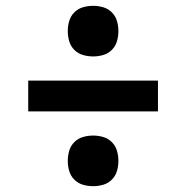

<svg xmlns="http://www.w3.org/2000/svg" viewBox="-20 -670 640 660"><path d="M300 -476Q282 -476 265 -481Q248 -486 235.5 -498.5Q223 -511 218 -528Q213 -545 213 -563Q213 -581 218 -598Q223 -615 235.5 -627.5Q248 -640 265 -645Q282 -650 300 -650Q318 -650 335 -645Q352 -640 364.5 -627.5Q377 -615 382 -598Q387 -581 387 -563Q387 -545 382 -528Q377 -511 364.5 -498.5Q352 -486 335 -481Q318 -476 300 -476ZM523 -287H77V-393H523ZM300 -30Q282 -30 265 -35Q248 -40 235.5 -52.5Q223 -65 218 -82Q213 -99 213 -117Q213 -135 218 -152Q223 -169 235.5 -181.5Q248 -194 265 -199Q282 -204 300 -204Q318 -204 335 -199Q352 -194 364.5 -181.5Q377 -169 382 -152Q387 -135 387 -117Q387 -99 382 -82Q377 -65 364.5 -52.5Q352 -40 335 -35Q318 -30 300 -30Z"/></svg>

Font: Iosevka Heavy Extended
Style: Regular
Weight: 900
Width: 7
Monospace: yes
Designer: Belleve Invis
Foundry: Belleve Invis
Version: Version 32.5.0; ttfautohint (v1.8.4)